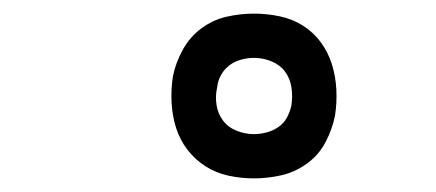

<svg xmlns="http://www.w3.org/2000/svg" viewBox="-20 -802 640 282"><path d="M353 -540Q334 -540 315.5 -544Q297 -548 281.5 -558Q266 -568 255 -582.5Q244 -597 238.5 -614.5Q233 -632 232 -651.5Q231 -671 234 -690Q238 -710 248.5 -729Q259 -748 276 -760.5Q293 -773 313 -777.5Q333 -782 353 -782Q372 -782 391 -778Q410 -774 425.5 -764Q441 -754 451.5 -739.5Q462 -725 467.5 -707.5Q473 -690 474 -670.5Q475 -651 472 -632Q468 -612 458 -593Q448 -574 430.5 -561.5Q413 -549 393 -544.5Q373 -540 353 -540ZM353 -605Q362 -605 371.5 -607.5Q381 -610 389 -615.5Q397 -621 401.5 -629.5Q406 -638 408 -647Q410 -661 408 -674Q406 -687 398.5 -697Q391 -707 378.5 -712Q366 -717 353 -717Q344 -717 334.5 -714.5Q325 -712 317.5 -706.5Q310 -701 305 -692.5Q300 -684 299 -674Q296 -661 298 -648Q300 -635 307.5 -625Q315 -615 327.5 -610Q340 -605 353 -605Z"/></svg>

Font: Iosevka Slab LtExObl
Style: Regular
Weight: 300
Width: 7
Italic angle: -9°
Monospace: yes
Designer: Belleve Invis
Foundry: Belleve Invis
Version: Version 11.1.0; ttfautohint (v1.8.3)